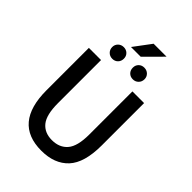

<svg xmlns="http://www.w3.org/2000/svg" viewBox="-277 -1074 1203 1203"><g transform="rotate(45 324.5 -473.0)"><path d="M324.7 -81.5Q391.6 -81.5 428.7 -125Q465.8 -168.5 465.8 -272V-654.3H569.3V-278.8Q569.3 -125.5 505.4 -56.6Q441.4 12.2 324.7 12.2Q80.1 12.2 80.1 -278.8V-654.3H188V-272Q188 -168.9 223.6 -125.2Q259.3 -81.5 324.7 -81.5ZM262.7 -844.7 348.6 -959.5H463.4L349.1 -844.7ZM283.2 -761.7Q283.2 -738.8 268.8 -724.1Q254.4 -709.5 231.9 -709.5Q209.5 -709.5 194.6 -724.4Q179.7 -739.3 179.7 -761.7Q179.7 -783.2 194.6 -797.9Q209.5 -812.5 231.9 -812.5Q253.9 -812.5 268.6 -798.1Q283.2 -783.7 283.2 -761.7ZM465.8 -761.7Q465.8 -739.3 450.9 -724.4Q436 -709.5 413.6 -709.5Q391.1 -709.5 376.7 -724.1Q362.3 -738.8 362.3 -761.7Q362.3 -783.7 376.7 -798.1Q391.1 -812.5 413.6 -812.5Q436 -812.5 450.9 -797.9Q465.8 -783.2 465.8 -761.7Z"/></g></svg>

Font: Varta
Style: Bold
Weight: 700
Designer: Joana Correia, Viktoriya Grabowska, Eben Sorkin
Foundry: Sorkin Type
Version: Version 1.002; ttfautohint (v1.3) -l 8 -r 24 -G 200 -x 12 -H